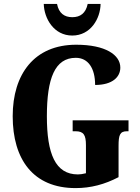

<svg xmlns="http://www.w3.org/2000/svg" viewBox="-20 -953 715 983"><path d="M350 -771C444 -771 494 -858 495 -933H429C419 -885 391 -865 350 -865C310 -865 281 -885 272 -933H204C206 -858 256 -771 350 -771ZM367 10C445 10 516 -9 587 -46V-206C587 -262 594 -281 630 -281H638V-337H352V-281H367C408 -281 420 -262 420 -210V-66C404 -62 390 -60 379 -60C263 -60 220 -166 220 -358C220 -552 261 -657 368 -657C431 -657 467 -604 467 -518C556 -518 596 -559 596 -607C596 -672 520 -724 370 -724C156 -724 45 -574 45 -358C45 -137 150 10 367 10Z"/></svg>

Font: Noto Serif Myanmar ExtraCondensed Black
Style: Regular
Weight: 900
Width: 2
Designer: Ben Mitchell and the Monotype Design Team
Foundry: Monotype Imaging Inc.
Version: Version 2.106